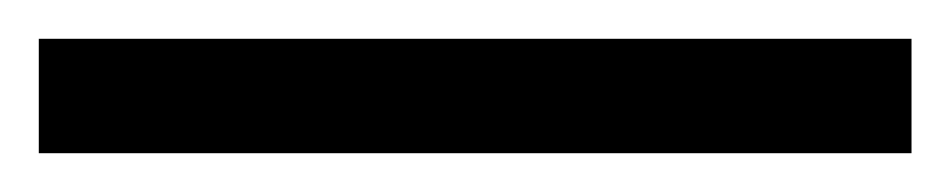

<svg xmlns="http://www.w3.org/2000/svg" viewBox="-20 -19 490 99"><path d="M0 60V1H450V60Z"/></svg>

Font: Faustina Light
Style: Regular
Weight: 400
Version: Version 1.200